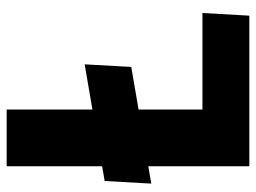

<svg xmlns="http://www.w3.org/2000/svg" viewBox="-116 -652 768 576"><g transform="rotate(-90 268.0 -364.0)"><path d="M5.2 -294.2 13 -434 363 -494 355.2 -354.2ZM57.3 -728H227.3V-140.7H517L509 0H57.3Z"/></g></svg>

Font: Murecho Thin
Style: Regular
Weight: 100
Designer: Neil Summerour
Foundry: Positype
Version: Version 1.010